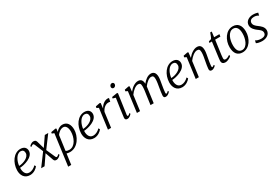

<svg xmlns="http://www.w3.org/2000/svg" viewBox="116 -2279 5850 4010"><g transform="rotate(-30 3041.0 -274.0)"><path d="M40.5 -213.4C37.6 -103 90.3 9.8 231 9.8C325.7 9.8 397.5 -52.2 425.3 -90.8L406.7 -124C350.6 -67.9 293 -44.9 240.2 -44.9C139.2 -44.9 115.2 -153.3 122.1 -228C219.2 -230.5 459 -292.5 459 -445.8C459 -514.6 414.1 -567.9 321.3 -567.9C161.1 -567.9 45.4 -398.4 40.5 -213.4ZM124 -272C134.3 -376 195.3 -522 303.2 -522C349.6 -522 378.9 -494.1 378.9 -439C378.9 -335.4 229.5 -275.4 124 -272Z M498 0H580.1L734.4 -225.6L798.8 -41.5C809.1 -10.3 821.3 9.8 863.8 9.8C916 9.8 965.3 -43 971.2 -55.7L956.5 -77.6C934.1 -55.2 915 -41.5 899.4 -41.5C884.8 -41.5 877 -53.2 869.6 -72.3L779.3 -275.4L994.1 -564H911.1L756.8 -338.9L705.6 -517.1C695.3 -548.8 680.2 -567.9 636.2 -567.9C585.4 -567.9 537.6 -521.5 531.2 -509.8L544.9 -487.8C565.4 -504.9 583 -516.6 597.7 -516.6C615.2 -516.6 621.1 -503.9 628.9 -486.3L711.4 -287.6Z M1111.8 -2C1136.7 4.9 1165.5 9.8 1190.9 9.8C1388.7 9.8 1500 -204.1 1500 -356.4C1500 -478.5 1446.8 -567.9 1334 -567.9C1266.1 -567.9 1210.9 -525.4 1178.2 -483.4L1188.5 -558.1L1169.4 -567.9L1057.6 -547.4L1050.8 -516.1L1103.5 -496.6L1002.9 253.9H1076.7ZM1120.1 -60.5 1168.9 -415C1197.3 -457.5 1256.3 -511.7 1321.8 -511.7C1380.9 -511.7 1419.9 -456.1 1419.9 -351.1C1419.9 -218.8 1346.2 -38.1 1202.6 -38.1C1172.9 -38.1 1142.6 -43.9 1120.1 -60.5Z M1584 -213.4C1581.1 -103 1633.8 9.8 1774.4 9.8C1869.1 9.8 1940.9 -52.2 1968.8 -90.8L1950.2 -124C1894 -67.9 1836.4 -44.9 1783.7 -44.9C1682.6 -44.9 1658.7 -153.3 1665.5 -228C1762.7 -230.5 2002.4 -292.5 2002.4 -445.8C2002.4 -514.6 1957.5 -567.9 1864.7 -567.9C1704.6 -567.9 1588.9 -398.4 1584 -213.4ZM1667.5 -272C1677.7 -376 1738.8 -522 1846.7 -522C1893.1 -522 1922.4 -494.1 1922.4 -439C1922.4 -335.4 1772.9 -275.4 1667.5 -272Z M2108.9 0H2184.6L2232.4 -358.4C2270.5 -444.8 2339.8 -486.8 2394 -486.8C2417 -486.8 2431.6 -484.9 2441.4 -480L2458 -561C2452.1 -566.4 2436.5 -567.4 2426.8 -567.4C2337.9 -567.4 2267.1 -486.8 2241.7 -434.1L2255.9 -558.1L2236.8 -567.9L2133.3 -547.4L2126.5 -512.2L2173.8 -489.3Z M2522.5 -48.3C2518.6 -5.4 2542.5 9.8 2575.7 9.8C2630.4 9.8 2673.3 -41 2682.1 -54.7L2668.9 -76.2C2644.5 -50.8 2630.4 -41.5 2616.2 -41.5C2606.9 -41.5 2599.1 -52.7 2602.5 -77.1L2671.4 -557.6L2651.4 -567.9L2525.4 -547.4L2518.6 -515.6L2585.4 -496.1C2564.5 -350.1 2526.9 -109.9 2522.5 -48.3ZM2648.4 -693.8C2678.7 -693.8 2705.6 -720.7 2707.5 -753.9C2709 -781.2 2690.9 -801.8 2660.6 -801.8C2635.3 -801.8 2605.5 -776.4 2604 -743.2C2602.1 -714.8 2622.6 -693.8 2648.4 -693.8Z M2807.1 0H2882.8L2931.6 -364.7C2982.9 -440.9 3064.5 -506.3 3122.6 -506.3C3170.9 -506.3 3187.5 -486.8 3187.5 -419.4C3187.5 -360.4 3175.3 -280.3 3166 -223.1L3135.3 0H3212.4L3245.6 -246.6C3252 -285.6 3259.3 -334.5 3263.2 -377C3313 -446.3 3384.8 -505.4 3437.5 -505.4C3480 -505.4 3500.5 -485.8 3500.5 -418.9C3500.5 -357.9 3485.4 -281.2 3476.1 -225.6C3467.3 -168.5 3453.6 -94.2 3451.7 -45.9C3450.2 -6.3 3468.8 9.8 3502 9.8C3556.2 9.8 3600.6 -41 3609.4 -54.7L3596.2 -76.2C3571.8 -52.2 3556.2 -41.5 3541 -41.5C3531.7 -41.5 3528.8 -55.2 3530.3 -77.1C3533.7 -128.4 3545.9 -195.8 3554.2 -247.1C3564 -303.7 3578.6 -376.5 3578.6 -423.3C3578.6 -527.3 3532.2 -567.9 3465.8 -567.9C3392.6 -567.9 3316.4 -509.3 3265.1 -440.4C3261.7 -529.8 3225.1 -567.9 3156.2 -567.9C3078.1 -567.9 2995.6 -505.9 2940.4 -433.6L2953.1 -558.1L2933.6 -567.9L2831.1 -547.4L2824.2 -512.2L2871.6 -489.3Z M3710 -213.4C3707 -103 3759.8 9.8 3900.4 9.8C3995.1 9.8 4066.9 -52.2 4094.7 -90.8L4076.2 -124C4020 -67.9 3962.4 -44.9 3909.7 -44.9C3808.6 -44.9 3784.7 -153.3 3791.5 -228C3888.7 -230.5 4128.4 -292.5 4128.4 -445.8C4128.4 -514.6 4083.5 -567.9 3990.7 -567.9C3830.6 -567.9 3714.8 -398.4 3710 -213.4ZM3793.5 -272C3803.7 -376 3864.7 -522 3972.7 -522C4019 -522 4048.3 -494.1 4048.3 -439C4048.3 -335.4 3898.9 -275.4 3793.5 -272Z M4225.6 0H4301.3L4349.6 -363.8C4402.3 -440.4 4486.8 -506.3 4545.4 -506.3C4594.2 -506.3 4612.3 -486.3 4612.3 -419.4C4612.3 -358.4 4595.2 -280.3 4585 -223.1C4575.2 -168.5 4560.1 -92.8 4558.1 -46.9C4555.7 -5.4 4576.2 10.3 4609.4 10.3C4659.7 10.3 4703.1 -34.7 4710.4 -46.4L4697.8 -67.9C4677.7 -49.8 4662.1 -41.5 4650.4 -41.5C4641.1 -41.5 4638.2 -54.7 4639.2 -76.7C4642.1 -127 4655.8 -196.8 4664.6 -246.6C4674.3 -301.3 4690.4 -375 4690.4 -423.8C4690.4 -531.7 4647.9 -567.9 4579.1 -567.9C4500.5 -567.9 4414.6 -504.9 4358.9 -432.6L4372.1 -558.1L4352.5 -567.9L4249.5 -547.4L4242.7 -512.2L4290.5 -489.3Z M4855 -71.8C4855 -14.6 4887.7 9.8 4940.9 9.8C4995.6 9.8 5066.9 -31.7 5087.4 -56.6L5080.6 -87.9C5061 -73.2 5011.2 -44.9 4981.4 -44.9C4942.9 -44.9 4934.1 -56.6 4934.1 -91.8C4934.1 -107.9 4936.5 -134.3 4940.9 -168L4987.8 -509.3H5114.3L5122.1 -564H4994.6L5010.7 -691.4H4973.6C4959.5 -650.4 4936 -585.9 4918.9 -562L4856.9 -543.5L4849.1 -509.3H4909.7L4860.4 -130.9C4855 -89.8 4855 -78.6 4855 -71.8Z M5168.9 -214.4C5171.4 -72.3 5233.9 9.8 5357.4 9.8C5521.5 9.8 5632.8 -167 5629.9 -343.3C5627.4 -485.4 5564.5 -567.9 5440.9 -567.9C5276.9 -567.9 5166 -391.6 5168.9 -214.4ZM5371.1 -38.1C5289.6 -38.1 5251 -103.5 5249.5 -215.3C5247.1 -348.1 5303.7 -520 5426.8 -520C5510.3 -520 5547.4 -452.1 5548.8 -342.3C5550.8 -209.5 5493.2 -38.1 5371.1 -38.1Z M5687 -21C5704.1 -5.4 5769 9.8 5828.1 9.8C5930.2 9.8 6021 -43.9 6021 -142.6C6021 -224.6 5951.2 -273.9 5904.8 -309.1C5862.8 -339.8 5813 -379.9 5817.9 -438.5C5822.8 -491.2 5866.7 -517.1 5926.3 -517.1C5987.8 -517.1 6027.3 -490.7 6033.2 -481.9L6049.3 -547.9C6033.2 -555.7 5982.4 -567.9 5930.2 -567.9C5831.1 -567.9 5742.7 -511.2 5742.7 -414.6C5742.7 -334 5813.5 -277.8 5848.6 -250.5C5889.2 -219.2 5946.8 -186.5 5946.8 -127.9C5946.8 -61.5 5889.6 -43.5 5832.5 -43.5C5766.6 -43.5 5722.2 -64.9 5701.2 -80.1Z"/></g></svg>

Font: Merriweather
Style: Light Italic
Weight: 300
Italic angle: -7.5°
Designer: Eben Sorkin
Foundry: Eben Sorkin
Version: Version 1.001